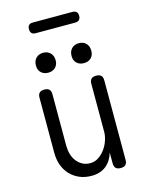

<svg xmlns="http://www.w3.org/2000/svg" viewBox="-140 -1050 881 1145"><g transform="rotate(-15 300.0 -477.0)"><path d="M420 -224V-520Q420 -541 430 -550.5Q440 -560 460 -560Q480 -560 490 -550.5Q500 -541 500 -520V-30Q500 -9 490 0.5Q480 10 460 10Q440 10 430 0.5Q420 -9 420 -30V-96Q405 -46 370 -18Q335 10 280 10Q240 10 207 -4Q174 -18 150 -43Q126 -68 113 -103Q100 -138 100 -181V-520Q100 -541 110 -550.5Q120 -560 140 -560Q160 -560 170 -550.5Q180 -541 180 -520V-203Q180 -176 187 -151Q194 -126 208.5 -107Q223 -88 244 -76.5Q265 -65 293 -65Q320 -65 343.5 -80.5Q367 -96 384 -119.5Q401 -143 410.5 -171Q420 -199 420 -224ZM410 -651Q383 -651 366 -667Q349 -683 349 -711Q349 -740 366 -757Q383 -774 410 -774Q438 -774 454.5 -757Q471 -740 471 -711Q471 -684 454.5 -667.5Q438 -651 410 -651ZM190 -651Q163 -651 146 -667Q129 -683 129 -711Q129 -740 146 -757Q163 -774 190 -774Q217 -774 234 -757Q251 -740 251 -711Q251 -684 234 -667.5Q217 -651 190 -651ZM178 -898Q161 -898 153 -906.5Q145 -915 145 -931Q145 -948 153 -956Q161 -964 178 -964H421Q438 -964 446.5 -956Q455 -948 455 -931Q455 -915 446.5 -906.5Q438 -898 421 -898Z"/></g></svg>

Font: Maple Mono Normal NL Light
Style: Regular
Weight: 300
Monospace: yes
Designer: subframe7536
Version: Version 7.000